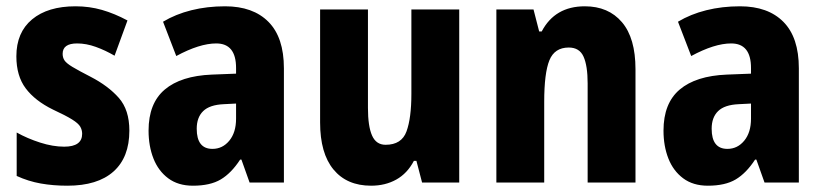

<svg xmlns="http://www.w3.org/2000/svg" viewBox="-20 -580 2615 610"><path d="M391 -165Q391 -80 340.5 -35Q290 10 194 10Q149 10 109.5 3Q70 -4 33 -21V-159Q67 -140 107.5 -127Q148 -114 184 -114Q241 -114 241 -155Q241 -167 235 -177.5Q229 -188 209 -200.5Q189 -213 148 -232Q91 -260 61.5 -299.5Q32 -339 32 -401Q32 -477 82 -518.5Q132 -560 220 -560Q264 -560 304 -548.5Q344 -537 385 -515L344 -403Q315 -420 284.5 -431Q254 -442 225 -442Q179 -442 179 -409Q179 -397 185 -388Q191 -379 210 -367.5Q229 -356 268 -336Q324 -307 357.5 -269Q391 -231 391 -165Z M695 -560Q784 -560 833 -510.5Q882 -461 882 -363V0H773L747 -73H743Q715 -30 681.5 -10Q648 10 593 10Q546 10 514.5 -13.5Q483 -37 467.5 -76.5Q452 -116 452 -165Q452 -252 503.5 -295.5Q555 -339 653 -343L730 -346V-364Q730 -442 667 -442Q614 -442 540 -402L498 -511Q538 -535 588 -547.5Q638 -560 695 -560ZM691 -249Q646 -247 625.5 -227Q605 -207 605 -171Q605 -107 655 -107Q687 -107 708.5 -133Q730 -159 730 -203V-251Z M1439 -550V0H1321L1303 -69H1295Q1274 -29 1239 -9.5Q1204 10 1159 10Q1082 10 1039.5 -41.5Q997 -93 997 -191V-550H1149V-237Q1149 -179 1162 -149.5Q1175 -120 1205 -120Q1256 -120 1271.5 -162.5Q1287 -205 1287 -282V-550Z M1838 -560Q1913 -560 1956 -509.5Q1999 -459 1999 -360V0H1847V-315Q1847 -371 1834 -400Q1821 -429 1787 -429Q1742 -429 1725.5 -388.5Q1709 -348 1709 -256V0H1557V-550H1675L1693 -480H1701Q1743 -560 1838 -560Z M2331 -560Q2420 -560 2469 -510.5Q2518 -461 2518 -363V0H2409L2383 -73H2379Q2351 -30 2317.5 -10Q2284 10 2229 10Q2182 10 2150.5 -13.5Q2119 -37 2103.5 -76.5Q2088 -116 2088 -165Q2088 -252 2139.5 -295.5Q2191 -339 2289 -343L2366 -346V-364Q2366 -442 2303 -442Q2250 -442 2176 -402L2134 -511Q2174 -535 2224 -547.5Q2274 -560 2331 -560ZM2327 -249Q2282 -247 2261.5 -227Q2241 -207 2241 -171Q2241 -107 2291 -107Q2323 -107 2344.5 -133Q2366 -159 2366 -203V-251Z"/></svg>

Font: Noto Sans Condensed ExtraBold
Style: Regular
Weight: 800
Width: 3
Designer: Monotype Design Team
Foundry: Monotype Imaging Inc.
Version: Version 2.013; ttfautohint (v1.8.4.7-5d5b)